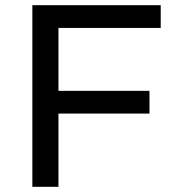

<svg xmlns="http://www.w3.org/2000/svg" viewBox="-20 -720 675 740"><path d="M104.7 -700H599.4V-612.4H205.3V0H104.7ZM196 -369.9H556.1V-282.3H196Z"/></svg>

Font: iiserrat Thin
Style: Regular
Weight: 100
Designer: Akira Ohta
Foundry: Akira Ohta
Version: Version 1.200;Glyphs 3.3.1 (3343)